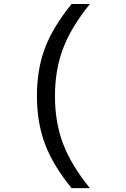

<svg xmlns="http://www.w3.org/2000/svg" viewBox="-20 -745 640 972"><path d="M258.3 -258.8Q258.3 -124.5 299.8 -16.1Q341.3 92.3 435.1 207.5H342.3Q248.5 92.3 207.8 -15.9Q167 -124 167 -259.8Q167 -393.1 207 -500.2Q247.1 -607.4 342.3 -724.6H435.1Q341.3 -609.4 299.8 -500.7Q258.3 -392.1 258.3 -258.8Z"/></svg>

Font: Cousine
Style: Regular
Weight: 400
Monospace: yes
Designer: Steve Matteson
Foundry: Ascender Corporation
Version: Version 1.20